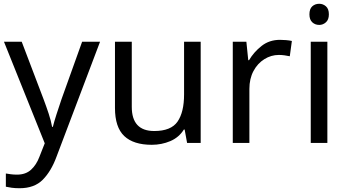

<svg xmlns="http://www.w3.org/2000/svg" viewBox="-20 -757 1839 1017"><path d="M1 -536H95L211 -231Q226 -191 238 -154.5Q250 -118 256 -85H260Q266 -110 279 -150.5Q292 -191 306 -232L415 -536H510L279 74Q251 150 206.5 195Q162 240 84 240Q60 240 42 237.5Q24 235 11 232V162Q22 164 37.5 166Q53 168 70 168Q116 168 144.5 142Q173 116 189 73L217 2Z M1043 -536V0H971L958 -71H954Q928 -29 882 -9.5Q836 10 784 10Q687 10 638 -36.5Q589 -83 589 -185V-536H678V-191Q678 -63 797 -63Q886 -63 920.5 -113Q955 -163 955 -257V-536Z M1463 -546Q1478 -546 1495.5 -544.5Q1513 -543 1526 -540L1515 -459Q1502 -462 1486.5 -464Q1471 -466 1457 -466Q1416 -466 1380 -443.5Q1344 -421 1322.5 -380.5Q1301 -340 1301 -286V0H1213V-536H1285L1295 -438H1299Q1325 -482 1366 -514Q1407 -546 1463 -546Z M1671 -737Q1691 -737 1706.5 -723.5Q1722 -710 1722 -681Q1722 -653 1706.5 -639Q1691 -625 1671 -625Q1649 -625 1634 -639Q1619 -653 1619 -681Q1619 -710 1634 -723.5Q1649 -737 1671 -737ZM1714 -536V0H1626V-536Z"/></svg>

Font: Noto Sans Anatolian Hieroglyphs
Style: Regular
Weight: 400
Designer: Monotype Design Team
Foundry: Monotype Imaging Inc.
Version: Version 2.001; ttfautohint (v1.8.4.7-5d5b)